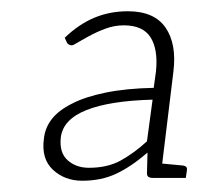

<svg xmlns="http://www.w3.org/2000/svg" viewBox="-20 -733 352 341"><path d="M126 -412Q95 -412 74 -431.5Q53 -451 58 -487Q60 -506 72 -521.5Q84 -537 108 -549Q131 -561 167.5 -568.5Q204 -576 253 -577L257 -606Q261 -645 247.5 -666.5Q234 -688 200 -688Q183 -688 167 -682Q151 -676 136.5 -668Q122 -660 110 -653Q106 -652 103 -653.5Q100 -655 99 -657L95 -666Q120 -690 147.5 -701.5Q175 -713 207 -713Q254 -713 274 -684Q294 -655 288 -606L265 -417H252Q246 -417 243.5 -419Q241 -421 241 -425L242 -462Q213 -437 186.5 -424.5Q160 -412 126 -412ZM138 -435Q171 -435 194.5 -448Q218 -461 241 -482L251 -556Q175 -554 133.5 -537.5Q92 -521 88 -489Q85 -462 100 -448.5Q115 -435 138 -435ZM257 -417 263 -443 305 -439Q313 -438 312 -431L310 -417Z"/></svg>

Font: Aleo ExtraLight
Style: Italic
Weight: 250
Italic angle: -7°
Designer: Alessio Laiso
Foundry: Alessio Laiso
Version: Version 2.001;gftools[0.9.29]